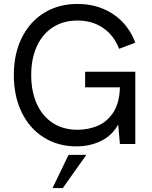

<svg xmlns="http://www.w3.org/2000/svg" viewBox="-20 -729 771 972"><path d="M50 -349Q50 -456 90.2 -537.5Q130.5 -619 203.5 -664Q276.5 -709 372 -709Q441.5 -709 499.5 -685.5Q557.5 -662 599.8 -618Q642 -574 665 -513L583 -482Q556.5 -550 502 -587.5Q447.5 -625 372 -625Q301 -625 248.2 -591.2Q195.5 -557.5 166.8 -495.2Q138 -433 138 -349Q138 -265 166.8 -202.2Q195.5 -139.5 248.2 -105.8Q301 -72 372 -72Q426 -72 473.5 -91.5Q521 -111 553 -159Q585 -207 587 -287H411V-366H665V0H587L578.5 -99Q548.5 -43.5 492.2 -15.8Q436 12 367 12Q274 12 202 -33Q130 -78 90 -160Q50 -242 50 -349ZM327 55H417L298 223H246Z"/></svg>

Font: HK Grotesk
Style: Regular
Weight: 400
Designer: Alfredo Marco Pradil
Foundry: Hanken Design Co.
Version: Version 3.001